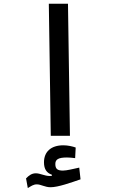

<svg xmlns="http://www.w3.org/2000/svg" viewBox="-20 -713 626 1008"><path d="M246.6 0H347.2L336.9 -693.4H236.3ZM126 274.4C143.1 264.2 155.3 254.9 173.3 254.9C195.3 254.9 215.8 270 245.6 270C285.2 270 353 245.6 402.8 228.5L396 167C365.7 173.8 329.1 182.6 310.5 182.6C280.8 182.6 270.5 172.9 270.5 147.9C270.5 124.5 285.6 113.8 331.5 113.8C342.8 113.8 359.4 115.2 374.5 117.2L377.4 61.5C361.3 55.7 336.4 49.8 312.5 49.8C247.6 49.8 210.9 84 210.9 139.2C210.9 176.3 226.1 195.3 252 204.1L252.4 210C249 210.9 245.6 210.9 240.7 210.9C213.9 210.9 191.4 196.8 168 196.8C147 196.8 131.8 208 116.7 223.6Z"/></svg>

Font: Cascadia Mono NF
Style: Regular
Weight: 400
Monospace: yes
Designer: Aaron Bell
Foundry: Saja Typeworks
Version: Version 2404.023